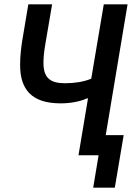

<svg xmlns="http://www.w3.org/2000/svg" viewBox="-20 -718 640 888"><path d="M411 150H511L552 -93H469L570 -698H460L402 -354C366 -339 322 -333 281 -333C217 -333 181 -354 181 -426C181 -449 183 -472 188 -504L221 -698H111L82 -525C77 -490 73 -456 73 -417C73 -302 129 -240 260 -240C305 -240 350 -248 382 -263H387L343 0H436Z"/></svg>

Font: IBM Mono Medium
Style: Italic
Weight: 500
Italic angle: -9°
Monospace: yes
Designer: Mike Abbink, Paul van der Laan, Pieter van Rosmalen
Foundry: Bold Monday
Version: Version 2.3